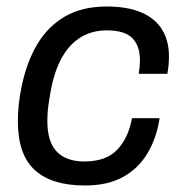

<svg xmlns="http://www.w3.org/2000/svg" viewBox="-20 -558 559 590"><path d="M241.2 12Q138.6 12 86.7 -35.6Q34.9 -83.2 34.9 -185.3Q34.9 -210.7 37.7 -237.3Q40.5 -263.8 46.1 -290.5Q61.5 -366.4 94.3 -421.6Q127 -476.8 179.8 -507.4Q232.6 -538 307.3 -538Q372.6 -538 415 -519.5Q457.5 -500.9 478.3 -466.7Q499.2 -432.5 499.2 -384.1Q499.2 -371.7 498 -358.4Q496.7 -345.1 494.3 -331.3H406.2Q408.1 -342.4 409.1 -352.6Q410 -362.8 410 -372.5Q410 -417.9 386.1 -441.3Q362.2 -464.7 308 -464.7Q264.6 -464.7 229.8 -444.5Q195.1 -424.2 171.1 -382.6Q147.2 -341 135.4 -276.4Q131.5 -254.3 129.2 -238Q127 -221.7 126.2 -209.5Q125.5 -197.4 125.5 -186.9Q125.5 -121.7 154.7 -91.8Q184 -61.8 239.1 -61.8Q305.9 -61.8 340.3 -98Q374.7 -134.2 385.5 -194.7H470.4Q461.3 -134.2 433.5 -87.4Q405.8 -40.7 358.4 -14.3Q311 12 241.2 12Z"/></svg>

Font: Archivo Variable SemiBold
Style: Italic
Weight: 600
Italic angle: -10°
Designer: Hector Gatti
Foundry: Omnibus-Type
Version: Version 2.001